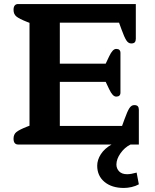

<svg xmlns="http://www.w3.org/2000/svg" viewBox="-20 -715 766 950"><path d="M461 105Q461 76 479 48Q497 20 532 0H69Q59 0 53 -7Q47 -14 47 -29Q47 -50 61 -61.5Q75 -73 113 -88L126 -93V-602L113 -607Q75 -622 61 -633.5Q47 -645 47 -666Q47 -681 53 -688Q59 -695 69 -695H652V-523Q652 -512 647 -506Q642 -500 629 -500Q615 -500 605 -515.5Q595 -531 581 -570L569 -603H276V-400H503L520 -436Q529 -455 537.5 -464Q546 -473 555 -473Q576 -473 576 -453V-257Q576 -237 555 -237Q546 -237 537.5 -246Q529 -255 520 -274L503 -310H276V-92H584L596 -125Q610 -164 620 -179.5Q630 -195 644 -195Q657 -195 662 -189Q667 -183 667 -172V0H626Q597 14 576.5 43Q556 72 556 99Q556 119 569.5 133Q583 147 609 147Q628 147 656 139L667 197Q651 206 631 210.5Q611 215 593 215Q533 215 497 185Q461 155 461 105Z"/></svg>

Font: Maitree
Style: Bold
Weight: 700
Designer: CadsonDemak Team
Foundry: CadsonDemak
Version: Version 1.002